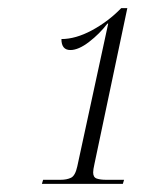

<svg xmlns="http://www.w3.org/2000/svg" viewBox="-20 -839 347 472"><path d="M83 -387 86 -397H129Q144 -397 154.5 -402Q165 -407 170 -430L246 -781H244Q225 -756 199 -736Q173 -716 153 -716Q131 -716 131 -743Q166 -743 206 -764.5Q246 -786 278 -819H293L212 -435Q209 -422 209 -415Q209 -403 218 -400Q227 -397 241 -397H285L282 -387Z"/></svg>

Font: Noto Serif Display ExtraCondensed Light
Style: Italic
Weight: 300
Width: 2
Italic angle: -12°
Designer: Monotype Design Team
Foundry: Monotype Imaging Inc.
Version: Version 2.009